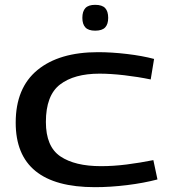

<svg xmlns="http://www.w3.org/2000/svg" viewBox="-20 -765 701 795"><path d="M45 -257Q45 -401 135 -475Q225 -549 386 -549Q442 -549 505.5 -541.5Q569 -534 618 -521L604 -436Q551 -447 494.5 -453.5Q438 -460 392 -460Q287 -460 228.5 -415Q170 -370 170 -260Q170 -158 230 -117.5Q290 -77 398 -77Q450 -77 505 -84Q560 -91 615 -102L632 -22Q575 -7 506 1.5Q437 10 373 10Q45 10 45 -257ZM374 -638Q346 -638 333.5 -651.5Q321 -665 321 -691Q321 -718 333.5 -731.5Q346 -745 374 -745Q403 -745 415.5 -731.5Q428 -718 428 -691Q428 -665 415.5 -651.5Q403 -638 374 -638Z"/></svg>

Font: Georama Extended Medium
Style: Regular
Weight: 500
Width: 7
Designer: Jean-Baptiste Levee
Foundry: Production Type
Version: Version 1.000